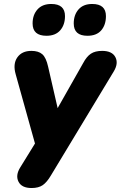

<svg xmlns="http://www.w3.org/2000/svg" viewBox="-20 -757 607 966"><path d="M139 189Q89 189 73 157Q57 125 82 85L156 -35L59 -383Q44 -435 67 -468Q90 -501 138 -501Q174 -501 193 -484Q212 -467 222 -422L270 -213L398 -439Q416 -473 437.5 -487Q459 -501 494 -501Q544 -501 560.5 -469.5Q577 -438 552 -397L236 126Q216 160 195 174.5Q174 189 139 189ZM420 -577Q351 -577 351 -639Q351 -682 375 -709.5Q399 -737 444 -737Q513 -737 513 -676Q513 -632 489.5 -604.5Q466 -577 420 -577ZM214 -577Q144 -577 144 -639Q144 -682 168.5 -709.5Q193 -737 238 -737Q307 -737 307 -676Q307 -632 283 -604.5Q259 -577 214 -577Z"/></svg>

Font: Nunito Black
Style: Italic
Weight: 900
Italic angle: -9°
Designer: Vernon Adams
Foundry: Vernon Adams
Version: Version 3.601; ttfautohint (v1.8.2.53-6de2)